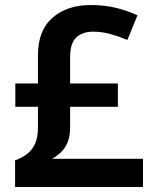

<svg xmlns="http://www.w3.org/2000/svg" viewBox="-20 -744 618 764"><path d="M342 -724Q396 -724 442.5 -712.5Q489 -701 527 -683L487 -585Q454 -599 419.5 -608.5Q385 -618 351 -618Q308 -618 283.5 -595Q259 -572 259 -517V-412H449V-319H259V-238Q259 -201 248.5 -176.5Q238 -152 221.5 -137Q205 -122 187 -112H549V0H40V-106Q68 -116 88 -131.5Q108 -147 119.5 -172Q131 -197 131 -237V-319H41V-412H131V-524Q131 -623 189 -673.5Q247 -724 342 -724Z"/></svg>

Font: Noto Sans Syriac Eastern SemiBold
Style: Regular
Weight: 600
Designer: Patrick Giasson and the Monotype Design Team
Foundry: Monotype Imaging Inc.
Version: Version 3.001